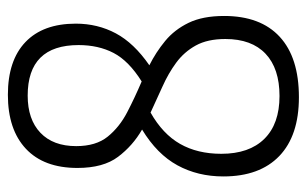

<svg xmlns="http://www.w3.org/2000/svg" viewBox="-162 -588 760 475"><g transform="rotate(-90 217.5 -350.0)"><path d="M416 -175Q416 -85 364.5 -37.5Q313 10 215 10Q120 10 69.5 -38.5Q19 -87 19 -177Q19 -240 46.5 -290.5Q74 -341 135 -378Q95 -401 67.5 -437.5Q40 -474 40 -538Q40 -621 87.5 -665.5Q135 -710 221 -710Q306 -710 351.5 -666.5Q397 -623 397 -542Q397 -488 373 -443Q349 -398 294 -360Q326 -344 354 -321Q382 -298 399 -263Q416 -228 416 -175ZM94 -541Q94 -492 117.5 -463Q141 -434 177.5 -415Q214 -396 254 -379Q305 -411 324.5 -448.5Q344 -486 344 -535Q344 -661 219 -661Q160 -661 127 -629.5Q94 -598 94 -541ZM75 -182Q75 -113 112 -75.5Q149 -38 218 -38Q286 -38 322.5 -72.5Q359 -107 359 -172Q359 -216 343 -245Q327 -274 300.5 -293.5Q274 -313 241.5 -327.5Q209 -342 177 -357Q124 -327 99.5 -284Q75 -241 75 -182Z"/></g></svg>

Font: Georama SemiCondensed Light
Style: Regular
Weight: 300
Width: 4
Designer: Jean-Baptiste Levee
Foundry: Production Type
Version: Version 1.000